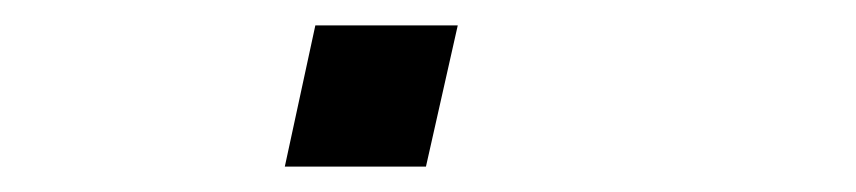

<svg xmlns="http://www.w3.org/2000/svg" viewBox="-20 -375 673 151"><path d="M228 -355H340L315 -244H204Z"/></svg>

Font: Azeret Mono
Style: Italic
Weight: 400
Italic angle: -12°
Designer: Martin Vácha
Foundry: Displaay
Version: Version 1.000; Glyphs 3.0.3, build 3074